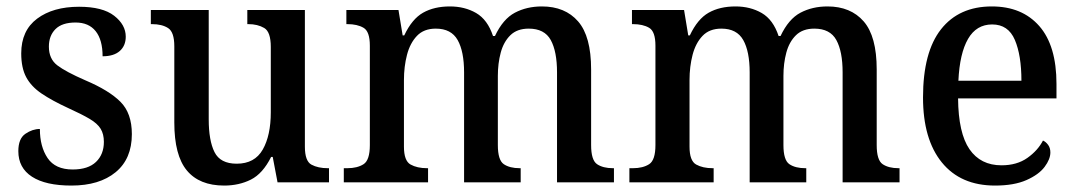

<svg xmlns="http://www.w3.org/2000/svg" viewBox="-20 -567 3349 597"><path d="M202 10Q122 10 79.5 -17.5Q37 -45 37 -97Q37 -136 59 -151Q81 -166 104 -166Q104 -111 128 -75.5Q152 -40 206 -40Q254 -40 278.5 -63.5Q303 -87 303 -126Q303 -150 293 -166.5Q283 -183 258.5 -197.5Q234 -212 192 -231Q142 -254 109.5 -276Q77 -298 61.5 -327Q46 -356 46 -401Q46 -472 95.5 -509Q145 -546 226 -546Q299 -546 335 -518Q371 -490 371 -453Q371 -425 352.5 -408.5Q334 -392 299 -392Q299 -443 277.5 -470Q256 -497 215 -497Q173 -497 152.5 -476.5Q132 -456 132 -422Q132 -384 158 -364Q184 -344 246 -317Q319 -286 354.5 -250.5Q390 -215 390 -150Q390 -73 339.5 -31.5Q289 10 202 10Z M677 10Q600 10 561 -37Q522 -84 522 -186V-423Q522 -467 503 -479.5Q484 -492 452 -492H449V-536H629V-196Q629 -130 647 -94Q665 -58 716 -58Q772 -58 797 -102Q822 -146 822 -218V-421Q822 -468 801.5 -480Q781 -492 752 -492H749V-536H928V-111Q928 -66 948.5 -55Q969 -44 999 -44H1003V0H843L828 -79H823Q797 -27 760 -8.5Q723 10 677 10Z M1049 0V-44H1060Q1091 -44 1110.5 -56.5Q1130 -69 1130 -116V-425Q1130 -469 1110.5 -480.5Q1091 -492 1060 -492H1057V-536H1219L1232 -457H1237Q1261 -508 1295.5 -527.5Q1330 -547 1379 -547Q1425 -547 1460.5 -526.5Q1496 -506 1513 -455H1519Q1544 -508 1581 -527.5Q1618 -547 1665 -547Q1737 -547 1777.5 -500.5Q1818 -454 1818 -351V-116Q1818 -69 1836.5 -56.5Q1855 -44 1886 -44H1889V0H1712V-342Q1712 -407 1692.5 -442.5Q1673 -478 1624 -478Q1588 -478 1567 -457.5Q1546 -437 1537 -403.5Q1528 -370 1528 -331V-116Q1528 -69 1546.5 -56.5Q1565 -44 1596 -44H1599V0H1423V-342Q1423 -407 1403 -442.5Q1383 -478 1335 -478Q1298 -478 1276.5 -455.5Q1255 -433 1245.5 -396.5Q1236 -360 1236 -318V-111Q1236 -67 1256.5 -55.5Q1277 -44 1308 -44H1311V0Z M1937 0V-44H1948Q1979 -44 1998.5 -56.5Q2018 -69 2018 -116V-425Q2018 -469 1998.5 -480.5Q1979 -492 1948 -492H1945V-536H2107L2120 -457H2125Q2149 -508 2183.5 -527.5Q2218 -547 2267 -547Q2313 -547 2348.5 -526.5Q2384 -506 2401 -455H2407Q2432 -508 2469 -527.5Q2506 -547 2553 -547Q2625 -547 2665.5 -500.5Q2706 -454 2706 -351V-116Q2706 -69 2724.5 -56.5Q2743 -44 2774 -44H2777V0H2600V-342Q2600 -407 2580.5 -442.5Q2561 -478 2512 -478Q2476 -478 2455 -457.5Q2434 -437 2425 -403.5Q2416 -370 2416 -331V-116Q2416 -69 2434.5 -56.5Q2453 -44 2484 -44H2487V0H2311V-342Q2311 -407 2291 -442.5Q2271 -478 2223 -478Q2186 -478 2164.5 -455.5Q2143 -433 2133.5 -396.5Q2124 -360 2124 -318V-111Q2124 -67 2144.5 -55.5Q2165 -44 2196 -44H2199V0Z M3074 10Q2967 10 2908.5 -62Q2850 -134 2850 -264Q2850 -405 2906 -476Q2962 -547 3064 -547Q3158 -547 3211.5 -486Q3265 -425 3265 -306V-261H2959Q2960 -153 2994.5 -103Q3029 -53 3094 -53Q3142 -53 3174.5 -76Q3207 -99 3223 -130Q3232 -126 3239 -116.5Q3246 -107 3246 -93Q3246 -72 3228 -48Q3210 -24 3171.5 -7Q3133 10 3074 10ZM3156 -316Q3156 -395 3135.5 -443Q3115 -491 3065 -491Q3016 -491 2990 -446Q2964 -401 2960 -316Z"/></svg>

Font: Noto Serif Khmer SemiCondensed Medium
Style: Regular
Weight: 500
Width: 4
Designer: Danh Hong and the Monotype Design Team
Foundry: Monotype Imaging Inc.
Version: Version 2.004; ttfautohint (v1.8.4.7-5d5b)